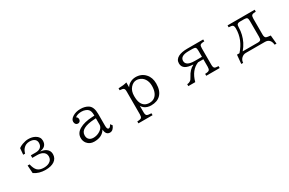

<svg xmlns="http://www.w3.org/2000/svg" viewBox="138 -1792 4724 3143"><g transform="rotate(-30 2500.0 -220.5)"><path d="M302.7 -378.9 313 -498Q343.8 -522 387.2 -537.6Q448.2 -560.1 500 -560.1Q572.3 -560.1 625.5 -530.8Q697.8 -490.7 697.8 -418.5Q697.8 -305.7 574.7 -288.1V-284.2Q638.2 -277.3 676.3 -250Q730 -211.4 730 -146Q730 -65.4 665.5 -21.5Q604.5 20 499 20Q374 20 286.6 -42L276.9 -189.9H314Q334.5 -102.1 371.6 -65.4Q412.6 -24.9 491.2 -24.9Q550.3 -24.9 590.8 -45.9Q652.8 -78.1 652.8 -146.5Q652.8 -211.4 593.8 -240.7Q554.7 -259.8 494.6 -259.8H405.8V-308.1H494.6Q551.3 -308.1 584.5 -332Q623.5 -360.8 623.5 -418.5Q623.5 -465.3 590.3 -490.2Q557.1 -515.1 498.5 -515.1Q425.3 -515.1 379.9 -462.9Q352.1 -430.7 338.9 -378.9Z M1631.3 -351.1V-366.2Q1631.3 -437.5 1600.1 -470.7Q1584 -487.8 1554.7 -499.5Q1520 -513.2 1482.9 -513.2Q1423.3 -513.2 1384.8 -494.1Q1365.2 -484.9 1359.4 -473.1Q1387.2 -462.4 1387.2 -424.8Q1387.2 -406.7 1377.4 -393.1Q1362.3 -372.1 1334 -372.1Q1311.5 -372.1 1296.4 -389.2Q1280.3 -407.7 1280.3 -436.5Q1280.3 -483.9 1335.9 -519.5Q1398.4 -560.1 1485.8 -560.1Q1572.3 -560.1 1630.4 -522.5Q1700.2 -477.1 1700.2 -345.2V-120.1Q1700.2 -50.8 1731.4 -50.8Q1759.3 -50.8 1783.2 -101.1L1812 -64Q1777.3 18.1 1717.3 18.1Q1638.7 18.1 1632.3 -86.9Q1571.3 18.1 1421.4 18.1Q1335.9 18.1 1287.6 -43Q1254.4 -85.4 1254.4 -144Q1254.4 -237.3 1347.7 -290Q1438 -341.8 1589.4 -349.1ZM1631.3 -300.8 1594.2 -298.8Q1466.3 -292 1397.5 -253.9Q1331.5 -217.8 1331.5 -147.9Q1331.5 -102.5 1356 -75.7Q1384.3 -43.9 1440.4 -43.9Q1495.6 -43.9 1546.4 -70.3Q1600.1 -98.1 1621.6 -139.6Q1631.3 -159.2 1631.3 -178.2Z M2192.9 119.1V83Q2254.9 82 2271.5 64.5Q2287.1 48.3 2287.1 3.9V-433.1Q2287.1 -474.6 2269 -487.8Q2252 -500.5 2197.8 -503.9V-540Q2297.4 -541.5 2356.4 -560.1V-466.8Q2377.4 -505.4 2418.5 -529.8Q2469.2 -560.1 2528.8 -560.1Q2638.2 -560.1 2707 -484.9Q2772 -414.6 2772 -300.8Q2772 -163.1 2701.2 -93.3Q2637.7 -29.8 2522.5 -29.8Q2453.6 -29.8 2402.8 -65.4Q2375 -85.4 2356.4 -115.7V3.9Q2356.4 50.8 2374.5 65.9Q2393.1 81.5 2460.4 83V119.1ZM2516.1 -510.3Q2454.6 -510.3 2405.8 -454.6Q2355.5 -397.9 2355.5 -303.2Q2355.5 -218.3 2376.5 -170.9Q2416 -79.6 2521 -79.6Q2619.1 -79.6 2664.1 -166Q2692.4 -220.7 2692.4 -302.2Q2692.4 -379.4 2657.2 -433.6Q2622.1 -486.8 2560.5 -503.9Q2538.6 -510.3 2516.1 -510.3Z M3205.1 0V-36.1Q3236.8 -36.1 3266.6 -55.7Q3287.6 -69.3 3310.5 -113.3Q3368.2 -224.1 3450.2 -261.2V-266.1Q3356 -271.5 3311 -299.3Q3257.3 -332.5 3257.3 -398.4Q3257.3 -471.2 3326.2 -507.3Q3389.6 -540 3496.1 -540H3797.9V-503.9Q3736.3 -503.4 3719.2 -485.4Q3706.1 -471.7 3706.1 -425.3V-116.2Q3706.1 -67.4 3722.7 -52.2Q3739.3 -37.1 3797.9 -36.1V0H3543.9V-36.1Q3605.5 -37.6 3622.6 -55.7Q3638.2 -71.8 3638.2 -116.2V-258.3H3539.1Q3389.2 -199.2 3335.9 0ZM3638.2 -304.2V-419.9Q3638.2 -464.4 3625 -479Q3611.8 -494.1 3571.3 -494.1H3496.1Q3336.4 -494.1 3336.4 -398.9Q3336.4 -304.2 3505.9 -304.2Z M4258.3 -540H4771V-503.9Q4712.9 -503.4 4695.3 -486.8Q4679.2 -472.7 4679.2 -424.8V-122.1Q4679.2 -68.8 4707 -56.6Q4725.1 -48.8 4788.1 -43L4803.2 119.1H4768.1Q4756.3 0 4652.3 0H4292Q4244.6 0 4208.5 35.2Q4175.3 67.9 4172.4 119.1H4137.2L4152.3 -47.9H4199.2Q4351.6 -217.3 4351.6 -425.3Q4351.6 -475.6 4332.5 -489.3Q4313.5 -503.4 4258.3 -503.9ZM4260.3 -47.9H4544.4Q4586.4 -47.9 4599.6 -64.5Q4611.3 -79.1 4611.3 -122.1V-418Q4611.3 -463.9 4598.1 -478Q4585 -492.2 4544.4 -492.2H4470.2Q4427.7 -492.2 4413.1 -474.6Q4400.4 -460 4400.4 -418Q4398.9 -287.6 4339.8 -166.5Q4308.6 -104 4260.3 -47.9Z"/></g></svg>

Font: BIZ UDPMincho
Style: Regular
Weight: 400
Designer: TypeBank Co., Ltd.
Foundry: Morisawa Inc.
Version: Version 1.06